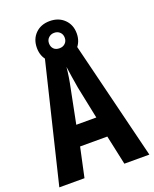

<svg xmlns="http://www.w3.org/2000/svg" viewBox="-160 -965 845 1054"><g transform="rotate(-20 263.0 -438.0)"><path d="M380 0 343 -172H184L147 0H0L173 -714H350L526 0ZM283 -480Q271 -551 263 -608Q258 -552 243 -482L205 -291H322ZM262 -647Q210 -647 178 -679Q146 -711 146 -761Q146 -812 178 -844Q210 -876 262 -876Q314 -876 346.5 -844Q379 -812 379 -762Q379 -713 347 -680Q315 -647 262 -647ZM263 -717Q283 -717 296 -729.5Q309 -742 309 -762Q309 -782 296 -794.5Q283 -807 263 -807Q244 -807 230.5 -794.5Q217 -782 217 -762Q217 -742 229 -729.5Q241 -717 263 -717Z"/></g></svg>

Font: Noto Sans Armenian ExtraCondensed
Style: Bold
Weight: 700
Width: 2
Designer: Monotype Design Team
Foundry: Monotype Imaging Inc.
Version: Version 2.008; ttfautohint (v1.8.4.7-5d5b)